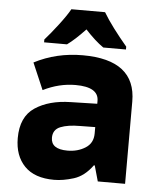

<svg xmlns="http://www.w3.org/2000/svg" viewBox="-54 -812 709 869"><g transform="rotate(5 300.0 -378.0)"><path d="M229 -606Q264 -631 311 -681Q356 -632 394 -606H497V-619Q464 -658 435.5 -696Q407 -734 388 -766H235Q219 -737 185 -692.5Q151 -648 125 -619V-606ZM198 -179Q198 -216 231.5 -229.5Q265 -243 320 -243L389 -244V-215Q389 -171 354 -149Q319 -127 273 -127Q198 -127 198 -179ZM398 -71H402L422 0H546V-374Q546 -563 305 -563Q185 -563 85 -511L137 -390Q209 -426 284 -426Q389 -426 389 -363V-350L268 -347Q170 -345 107 -303Q44 -261 44 -164Q44 -84 89.5 -37Q135 10 224 10Q265 10 313 -5Q361 -20 398 -71Z"/></g></svg>

Font: Noto Sans Mono UI ExtraBold
Style: Regular
Weight: 800
Designer: Monotype Design team
Foundry: Monotype Imaging Inc.
Version: 1.000